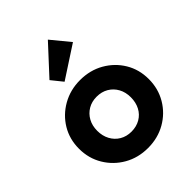

<svg xmlns="http://www.w3.org/2000/svg" viewBox="-218 -879 1006 1006"><g transform="rotate(-45 284.5 -376.5)"><path d="M285 10Q212 10 153.5 -23.5Q95 -57 60.5 -114.5Q26 -172 26 -243Q26 -314 60 -370.5Q94 -427 153 -460.5Q212 -494 284 -494Q358 -494 416.5 -460.5Q475 -427 509 -370.5Q543 -314 543 -243Q543 -172 509 -114.5Q475 -57 416.5 -23.5Q358 10 285 10ZM284 -112Q321 -112 349.5 -128.5Q378 -145 393.5 -174.5Q409 -204 409 -242Q409 -280 393 -309Q377 -338 349 -354.5Q321 -371 284 -371Q248 -371 220 -354.5Q192 -338 176 -309Q160 -280 160 -242Q160 -204 176 -174.5Q192 -145 220 -128.5Q248 -112 284 -112ZM221 -545 171 -607 315 -763 399 -661Z"/></g></svg>

Font: Outfit SemiBold
Style: Regular
Weight: 600
Designer: Rodrigo Fuenzalida
Foundry: fragTYPE
Version: Version 1.100;gftools[0.9.27]